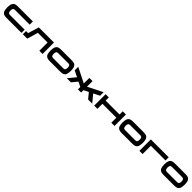

<svg xmlns="http://www.w3.org/2000/svg" viewBox="1333 -4509 8318 8318"><g transform="rotate(45 5492.0 -350.0)"><path d="M407.7 -504.4Q390.6 -504.4 379.9 -504.2Q369.1 -503.9 354.2 -502.2Q339.4 -500.5 329.8 -497.6Q320.3 -494.6 308.6 -489.3Q296.9 -483.9 289.8 -476.1Q282.7 -468.3 275.1 -456.8Q267.6 -445.3 263.4 -430.2Q259.3 -415 256.6 -394.8Q253.9 -374.5 253.9 -350.1Q253.9 -318.8 258.3 -294.4Q262.7 -270 269.3 -253.9Q275.9 -237.8 288.1 -226.6Q300.3 -215.3 311 -209.5Q321.8 -203.6 340.3 -200.7Q358.9 -197.8 372.1 -197Q385.3 -196.3 407.7 -196.3H1274.9V-0.5H407.7Q353 -0.5 326.2 -1.5Q299.3 -2.4 254.9 -8.8Q210.4 -15.1 188 -27.8Q165.5 -40.5 136 -65.7Q106.4 -90.8 92.5 -127.7Q78.6 -164.6 68.4 -220.7Q58.1 -276.9 58.1 -350.1Q58.1 -407.2 64.5 -454.1Q70.8 -501 79.3 -535.4Q87.9 -569.8 106.2 -596.2Q124.5 -622.6 139.4 -639.9Q154.3 -657.2 182.9 -669.2Q211.4 -681.2 230.5 -687.3Q249.5 -693.4 286.1 -696.3Q322.8 -699.2 344 -699.7Q365.2 -700.2 407.7 -700.2H1274.9V-504.4Z M1639.2 -700.2H2566.9V0H2371.1V-504.4H1775.4L1628.4 0H1360.4V-195.8H1484.9Z M3605 -700.2Q3647.5 -700.2 3668.7 -699.7Q3689.9 -699.2 3726.6 -696.3Q3763.2 -693.4 3782.2 -687.3Q3801.3 -681.2 3829.6 -669.2Q3857.9 -657.2 3872.8 -639.9Q3887.7 -622.6 3906 -596.2Q3924.3 -569.8 3932.9 -535.4Q3941.4 -501 3947.8 -454.1Q3954.1 -407.2 3954.1 -350.1Q3954.1 -276.9 3943.8 -220.7Q3933.6 -164.6 3919.7 -127.7Q3905.8 -90.8 3876.2 -65.7Q3846.7 -40.5 3824.2 -27.8Q3801.8 -15.1 3757.3 -8.8Q3712.9 -2.4 3686 -1.5Q3659.2 -0.5 3604.5 -0.5H3055.2Q3000.5 -0.5 2973.6 -1.5Q2946.8 -2.4 2902.3 -8.8Q2857.9 -15.1 2835.4 -27.8Q2813 -40.5 2783.4 -65.7Q2753.9 -90.8 2740 -127.7Q2726.1 -164.6 2715.8 -220.7Q2705.6 -276.9 2705.6 -350.1Q2705.6 -407.2 2711.9 -454.1Q2718.3 -501 2726.8 -535.4Q2735.4 -569.8 2753.7 -596.2Q2772 -622.6 2786.9 -639.9Q2801.8 -657.2 2830.3 -669.2Q2858.9 -681.2 2877.9 -687.3Q2897 -693.4 2933.6 -696.3Q2970.2 -699.2 2991.5 -699.7Q3012.7 -700.2 3055.2 -700.2ZM3606.9 -195.8Q3640.1 -195.8 3656.5 -197Q3672.9 -198.2 3696.8 -205.8Q3720.7 -213.4 3731.9 -229Q3743.2 -244.6 3752 -274.7Q3760.7 -304.7 3760.7 -349.6Q3760.7 -394.5 3752 -424.6Q3743.2 -454.6 3731.9 -470.2Q3720.7 -485.8 3696.8 -493.4Q3672.9 -501 3656.5 -502.2Q3640.1 -503.4 3606.9 -503.4H3055.2Q3022 -503.4 3005.6 -502.2Q2989.3 -501 2965.3 -493.4Q2941.4 -485.8 2930.2 -470.2Q2918.9 -454.6 2910.2 -424.6Q2901.4 -394.5 2901.4 -349.6Q2901.4 -304.7 2910.2 -274.7Q2918.9 -244.6 2930.2 -229Q2941.4 -213.4 2965.3 -205.8Q2989.3 -198.2 3005.6 -197Q3022 -195.8 3055.2 -195.8Z M5609.9 -700.2V-483.4L5327.1 -343.3L5609.9 0H5358.9L5148.9 -254.4L4930.2 -145.5V0H4734.4V-145.5L4515.1 -254.4L4304.7 0H4054.2L4336.4 -343.3L4054.2 -483.4V-700.2L4734.4 -359.4V-700.2H4930.2V-359.4Z M6780.3 -700.2H6976.1V0H6780.3V-308.6H5927.7V0H5731.9V-700.2H5927.7V-504.4H6780.3Z M8014.2 -700.2Q8056.6 -700.2 8077.9 -699.7Q8099.1 -699.2 8135.7 -696.3Q8172.4 -693.4 8191.4 -687.3Q8210.4 -681.2 8238.8 -669.2Q8267.1 -657.2 8282 -639.9Q8296.9 -622.6 8315.2 -596.2Q8333.5 -569.8 8342 -535.4Q8350.6 -501 8356.9 -454.1Q8363.3 -407.2 8363.3 -350.1Q8363.3 -276.9 8353 -220.7Q8342.8 -164.6 8328.9 -127.7Q8314.9 -90.8 8285.4 -65.7Q8255.9 -40.5 8233.4 -27.8Q8210.9 -15.1 8166.5 -8.8Q8122.1 -2.4 8095.2 -1.5Q8068.4 -0.5 8013.7 -0.5H7464.4Q7409.7 -0.5 7382.8 -1.5Q7356 -2.4 7311.5 -8.8Q7267.1 -15.1 7244.6 -27.8Q7222.2 -40.5 7192.6 -65.7Q7163.1 -90.8 7149.2 -127.7Q7135.3 -164.6 7125 -220.7Q7114.7 -276.9 7114.7 -350.1Q7114.7 -407.2 7121.1 -454.1Q7127.4 -501 7136 -535.4Q7144.5 -569.8 7162.8 -596.2Q7181.2 -622.6 7196 -639.9Q7210.9 -657.2 7239.5 -669.2Q7268.1 -681.2 7287.1 -687.3Q7306.2 -693.4 7342.8 -696.3Q7379.4 -699.2 7400.6 -699.7Q7421.9 -700.2 7464.4 -700.2ZM8016.1 -195.8Q8049.3 -195.8 8065.7 -197Q8082 -198.2 8106 -205.8Q8129.9 -213.4 8141.1 -229Q8152.3 -244.6 8161.1 -274.7Q8169.9 -304.7 8169.9 -349.6Q8169.9 -394.5 8161.1 -424.6Q8152.3 -454.6 8141.1 -470.2Q8129.9 -485.8 8106 -493.4Q8082 -501 8065.7 -502.2Q8049.3 -503.4 8016.1 -503.4H7464.4Q7431.2 -503.4 7414.8 -502.2Q7398.4 -501 7374.5 -493.4Q7350.6 -485.8 7339.4 -470.2Q7328.1 -454.6 7319.3 -424.6Q7310.5 -394.5 7310.5 -349.6Q7310.5 -304.7 7319.3 -274.7Q7328.1 -244.6 7339.4 -229Q7350.6 -213.4 7374.5 -205.8Q7398.4 -198.2 7414.8 -197Q7431.2 -195.8 7464.4 -195.8Z M9596.2 -700.2V-504.4H8697.3V0H8501.5V-700.2Z M10576.7 -700.2Q10619.1 -700.2 10640.4 -699.7Q10661.6 -699.2 10698.2 -696.3Q10734.9 -693.4 10753.9 -687.3Q10772.9 -681.2 10801.3 -669.2Q10829.6 -657.2 10844.5 -639.9Q10859.4 -622.6 10877.7 -596.2Q10896 -569.8 10904.5 -535.4Q10913.1 -501 10919.4 -454.1Q10925.8 -407.2 10925.8 -350.1Q10925.8 -276.9 10915.5 -220.7Q10905.3 -164.6 10891.4 -127.7Q10877.4 -90.8 10847.9 -65.7Q10818.4 -40.5 10795.9 -27.8Q10773.4 -15.1 10729 -8.8Q10684.6 -2.4 10657.7 -1.5Q10630.9 -0.5 10576.2 -0.5H10026.9Q9972.2 -0.5 9945.3 -1.5Q9918.5 -2.4 9874 -8.8Q9829.6 -15.1 9807.1 -27.8Q9784.7 -40.5 9755.1 -65.7Q9725.6 -90.8 9711.7 -127.7Q9697.8 -164.6 9687.5 -220.7Q9677.2 -276.9 9677.2 -350.1Q9677.2 -407.2 9683.6 -454.1Q9689.9 -501 9698.5 -535.4Q9707 -569.8 9725.3 -596.2Q9743.7 -622.6 9758.5 -639.9Q9773.4 -657.2 9802 -669.2Q9830.6 -681.2 9849.6 -687.3Q9868.7 -693.4 9905.3 -696.3Q9941.9 -699.2 9963.1 -699.7Q9984.4 -700.2 10026.9 -700.2ZM10578.6 -195.8Q10611.8 -195.8 10628.2 -197Q10644.5 -198.2 10668.5 -205.8Q10692.4 -213.4 10703.6 -229Q10714.8 -244.6 10723.6 -274.7Q10732.4 -304.7 10732.4 -349.6Q10732.4 -394.5 10723.6 -424.6Q10714.8 -454.6 10703.6 -470.2Q10692.4 -485.8 10668.5 -493.4Q10644.5 -501 10628.2 -502.2Q10611.8 -503.4 10578.6 -503.4H10026.9Q9993.7 -503.4 9977.3 -502.2Q9960.9 -501 9937 -493.4Q9913.1 -485.8 9901.9 -470.2Q9890.6 -454.6 9881.8 -424.6Q9873 -394.5 9873 -349.6Q9873 -304.7 9881.8 -274.7Q9890.6 -244.6 9901.9 -229Q9913.1 -213.4 9937 -205.8Q9960.9 -198.2 9977.3 -197Q9993.7 -195.8 10026.9 -195.8Z"/></g></svg>

Font: Donpoligrafbum
Style: Bold
Weight: 700
Designer: Sasha Pavljenko
Version: Version 1.002;Fontself Maker 3.5.8